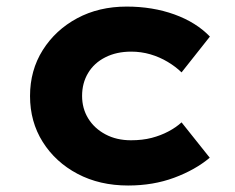

<svg xmlns="http://www.w3.org/2000/svg" viewBox="-20 -562 726 592"><path d="M375.1 10Q287.2 10 219.1 -26Q151 -62 111.8 -124.3Q72.6 -186.6 72.6 -265.9Q72.6 -345.2 111.8 -407.5Q151 -469.7 217.9 -505.7Q284.9 -541.7 370.5 -541.7Q450.6 -541.7 517.8 -517.5Q584.9 -493.2 627.2 -449.2L539.8 -338.8Q521.7 -356.5 496.9 -371.3Q472.2 -386.1 443.7 -394.5Q415.2 -402.8 384.5 -402.8Q339.1 -402.8 304.7 -385.3Q270.2 -367.9 251.7 -336.9Q233.1 -306 233.1 -266.4Q233.1 -227.5 252 -196.8Q270.9 -166 305.1 -147.8Q339.3 -129.5 383.8 -129.5Q419.5 -129.5 447.7 -136.9Q475.9 -144.3 499.2 -156.7Q522.6 -169 539.8 -184.7L626.7 -75.7Q581.8 -38 517 -14Q452.2 10 375.1 10Z"/></svg>

Font: Lexend Exa
Style: Regular
Weight: 400
Designer: Bonnie Shaver-Troup, Thomas Jockin
Foundry: Lexend
Version: Version 1.007